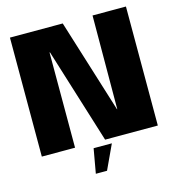

<svg xmlns="http://www.w3.org/2000/svg" viewBox="-121 -780 974 1052"><g transform="rotate(-15 366.0 -254.0)"><path d="M31 0H219.5V-540H222L390 0H689V-675H499.5L497.5 -144H496L330.5 -675H31ZM292.5 167.5H356L420.5 29H317Z"/></g></svg>

Font: Anybody SemiCondensed ExtraBold
Style: Regular
Weight: 800
Width: 4
Version: Version 1.113;gftools[0.9.25]